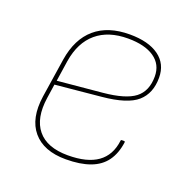

<svg xmlns="http://www.w3.org/2000/svg" viewBox="-97 -585 687 692"><g transform="rotate(20 247.0 -239.0)"><path d="M224 12Q139 12 98 -36.5Q57 -85 70 -173L93 -323Q106 -405 155.5 -447.5Q205 -490 288 -490Q360 -490 400 -461Q440 -432 440 -379Q440 -319 402.5 -286Q365 -253 270 -244L94 -227L86 -173Q74 -92 110 -48Q146 -4 226 -4Q300 -4 340 -32.5Q380 -61 387 -118Q387 -122 391 -122H400Q403 -122 403 -118Q397 -74 376 -45Q355 -16 317 -2Q279 12 224 12ZM97 -243 268 -259Q353 -267 388.5 -294.5Q424 -322 424 -378Q424 -424 388 -449Q352 -474 287 -474Q212 -474 166.5 -435.5Q121 -397 109 -323Z"/></g></svg>

Font: Sofia Sans Hairline
Style: Italic
Weight: 1
Italic angle: -9°
Designer: Botio Nikoltchev, Ani Petrova
Foundry: lettersoup
Version: Version 4.102